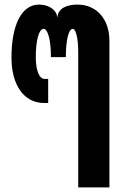

<svg xmlns="http://www.w3.org/2000/svg" viewBox="-20 -624 571 837"><path d="M321 -396V193H457V-446C457 -540 402 -604 317 -604C272 -604 233 -588 231 -550H230C223 -588 185 -604 150 -604C72 -604 30 -511 30 -373C30 -254 84 -175 172 -175H190V-280H174C151 -280 136 -318 136 -374C136 -449 150 -498 170 -498C189 -498 202 -449 202 -375H267C267 -449 279 -498 297 -498C311 -498 321 -457 321 -396Z"/></svg>

Font: Vanilla Cream ExtraBold
Style: Regular
Weight: 800
Designer: Jeremy Tribby, Jinavaṁso
Foundry: Tribby Type
Version: Version 1.422;Glyphs 3.1.2 (3151)